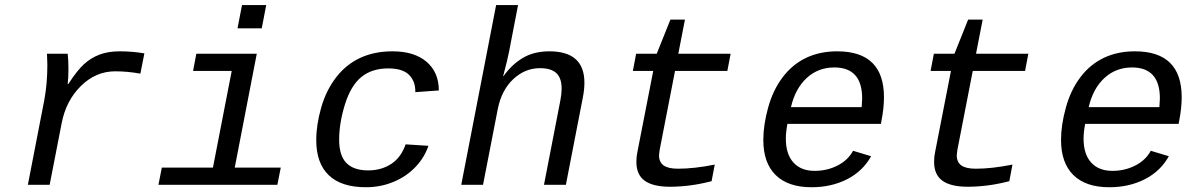

<svg xmlns="http://www.w3.org/2000/svg" viewBox="-20 -745 4841 774"><path d="M545.9 -448.2Q493.7 -457.5 444.3 -457.5Q366.2 -457.5 306.2 -398.4Q246.1 -339.4 228.5 -248L180.2 0H92.3L158.7 -342.3Q170.9 -408.7 170.9 -483.4L169.4 -528.3H252.9Q255.9 -503.9 255.9 -465.8Q255.9 -433.6 252.9 -406.2H255.4Q291 -461.4 319.1 -486.8Q347.2 -512.2 381.8 -525.1Q416.5 -538.1 462.9 -538.1Q514.6 -538.1 562 -529.8Z M926.3 -69.3H1111.8L1098.1 0H618.7L632.3 -69.3H838.4L914.1 -459H758.3L771.5 -528.3H1015.1ZM937.5 -630.9 955.6 -724.6H1053.2L1035.2 -630.9Z M1562 -538.1Q1650.4 -538.1 1699.7 -495.8Q1749 -453.6 1749 -380.4L1654.3 -373.5V-376.5Q1654.3 -418.5 1628.4 -443.8Q1602.5 -469.2 1544.9 -469.2Q1479.5 -469.2 1437 -434.8Q1394.5 -400.4 1370.8 -324.7Q1347.2 -249 1347.2 -181.6Q1347.2 -117.7 1376.5 -87.9Q1405.8 -58.1 1464.4 -58.1Q1517.1 -58.1 1556.9 -84Q1596.7 -109.9 1615.2 -163.1L1707 -157.2Q1691.4 -110.4 1655 -72Q1618.7 -33.7 1566.7 -12Q1514.6 9.8 1455.1 9.8Q1356 9.8 1305.4 -38.6Q1254.9 -86.9 1254.9 -180.2Q1254.9 -242.2 1275.1 -312.3Q1295.4 -382.3 1335.7 -434.1Q1376 -485.8 1432.9 -512Q1489.7 -538.1 1562 -538.1Z M1980 -724.6H2068.4L2031.7 -534.2Q2026.4 -506.8 2008.3 -438H2009.8Q2042.5 -484.4 2087.2 -511.2Q2131.8 -538.1 2194.8 -538.1Q2335.9 -538.1 2335.9 -411.6Q2335.9 -383.8 2329.6 -352.1L2261.2 0H2172.9L2238.8 -339.4Q2244.1 -367.7 2244.1 -387.2Q2244.1 -430.2 2222.9 -450.2Q2201.7 -470.2 2156.7 -470.2Q2096.2 -470.2 2049.1 -426Q2002 -381.8 1986.8 -306.2L1927.2 0H1839.4Z M2531.2 -459 2544.4 -528.3H2627.4L2682.6 -666H2741.2L2714.4 -528.3H2925.3L2912.1 -459H2701.2L2639.2 -140.6L2636.7 -119.1Q2636.7 -91.3 2655.3 -78.1Q2673.8 -64.9 2713.4 -64.9Q2778.3 -64.9 2861.3 -81.5L2848.6 -14.6Q2762.7 7.8 2680.7 7.8Q2612.8 7.8 2579.1 -16.4Q2545.4 -40.5 2545.4 -92.3Q2545.4 -114.3 2549.3 -131.3L2613.3 -459Z M3154.3 -245.6Q3147.9 -211.9 3147.9 -186.5Q3147.9 -123.5 3178.5 -89.8Q3209 -56.2 3264.2 -56.2Q3314 -56.2 3356.2 -77.6Q3398.4 -99.1 3418.9 -137.2L3491.7 -115.2Q3458 -54.7 3394.8 -22.5Q3331.5 9.8 3251.5 9.8Q3156.7 9.8 3106.9 -39.3Q3057.1 -88.4 3057.1 -180.7Q3057.1 -241.2 3076.7 -311.8Q3096.2 -382.3 3135.3 -433.8Q3174.3 -485.4 3229.5 -511.7Q3284.7 -538.1 3355 -538.1Q3543.5 -538.1 3543.5 -353Q3543.5 -308.6 3533.2 -257.3L3531.2 -245.6ZM3343.3 -473.1Q3278.3 -473.1 3232.2 -430.7Q3186 -388.2 3168.5 -313H3453.6L3455.6 -348.1Q3455.6 -473.1 3343.3 -473.1Z M3731.4 -459 3744.6 -528.3H3827.6L3882.8 -666H3941.4L3914.6 -528.3H4125.5L4112.3 -459H3901.4L3839.4 -140.6L3836.9 -119.1Q3836.9 -91.3 3855.5 -78.1Q3874 -64.9 3913.6 -64.9Q3978.5 -64.9 4061.5 -81.5L4048.8 -14.6Q3962.9 7.8 3880.9 7.8Q3813 7.8 3779.3 -16.4Q3745.6 -40.5 3745.6 -92.3Q3745.6 -114.3 3749.5 -131.3L3813.5 -459Z M4354.5 -245.6Q4348.1 -211.9 4348.1 -186.5Q4348.1 -123.5 4378.7 -89.8Q4409.2 -56.2 4464.4 -56.2Q4514.2 -56.2 4556.4 -77.6Q4598.6 -99.1 4619.1 -137.2L4691.9 -115.2Q4658.2 -54.7 4595 -22.5Q4531.7 9.8 4451.7 9.8Q4356.9 9.8 4307.1 -39.3Q4257.3 -88.4 4257.3 -180.7Q4257.3 -241.2 4276.9 -311.8Q4296.4 -382.3 4335.4 -433.8Q4374.5 -485.4 4429.7 -511.7Q4484.9 -538.1 4555.2 -538.1Q4743.7 -538.1 4743.7 -353Q4743.7 -308.6 4733.4 -257.3L4731.4 -245.6ZM4543.5 -473.1Q4478.5 -473.1 4432.4 -430.7Q4386.2 -388.2 4368.7 -313H4653.8L4655.8 -348.1Q4655.8 -473.1 4543.5 -473.1Z"/></svg>

Font: Cousine
Style: Italic
Weight: 400
Italic angle: -12°
Monospace: yes
Designer: Steve Matteson
Foundry: Monotype Imaging Inc.
Version: Version 1.21